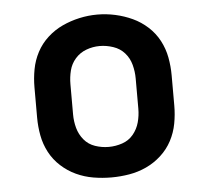

<svg xmlns="http://www.w3.org/2000/svg" viewBox="-44 -578 688 633"><g transform="rotate(-5 300.0 -261.5)"><path d="M300 8Q270 8 240.5 3Q211 -2 184 -14.5Q157 -27 134.5 -47.5Q112 -68 98 -94.5Q84 -121 78.5 -150.5Q73 -180 73 -210V-310Q73 -340 78.5 -369.5Q84 -399 98 -425.5Q112 -452 134.5 -472.5Q157 -493 184 -505.5Q211 -518 240.5 -524.5Q270 -531 300 -531Q330 -531 359.5 -524.5Q389 -518 416 -505.5Q443 -493 465.5 -472.5Q488 -452 502 -425.5Q516 -399 521.5 -369.5Q527 -340 527 -310V-210Q527 -180 521.5 -150.5Q516 -121 502 -94.5Q488 -68 465.5 -47.5Q443 -27 416 -14.5Q389 -2 359.5 3Q330 8 300 8ZM300 -93Q323 -93 345 -100.5Q367 -108 381.5 -125.5Q396 -143 402 -165Q408 -187 408 -210V-310Q408 -333 402 -355.5Q396 -378 381 -395Q366 -412 343.5 -419.5Q321 -427 299 -427Q276 -427 254.5 -419Q233 -411 218 -394Q203 -377 197.5 -355Q192 -333 192 -310V-210Q192 -187 198 -165Q204 -143 218.5 -125.5Q233 -108 255 -100.5Q277 -93 300 -93Z"/></g></svg>

Font: Iosevka Custom Extended
Style: Bold
Weight: 700
Width: 7
Monospace: yes
Designer: Belleve Invis
Foundry: Belleve Invis
Version: Version 11.2.4; ttfautohint (v1.8.4)